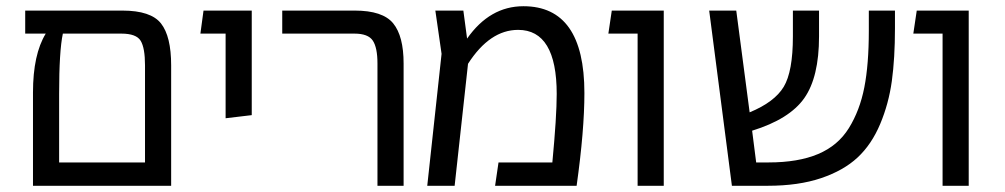

<svg xmlns="http://www.w3.org/2000/svg" viewBox="-20 -597 3231 617"><path d="M373 -563Q465 -563 497.5 -521.5Q530 -480 530 -387V0H86V-300Q86 -422 127 -489H61V-563ZM170 -75H446V-387Q446 -443 432 -466Q418 -489 370 -489H182Q170 -433 170 -295Z M705 -217V-489H624L634 -563H789V-227Z M1193 0V-393Q1193 -444 1178 -466.5Q1163 -489 1119 -489H887V-563H1120Q1210 -563 1243.5 -522Q1277 -481 1277 -393V0Z M1662 -577Q1858 -577 1858 -298Q1858 -178 1833 0H1571L1582 -75H1755Q1769 -222 1769 -295Q1769 -501 1645 -501Q1554 -501 1484 -392L1441 0H1353L1399 -424L1379 -563H1469L1481 -473Q1554 -577 1662 -577Z M2029 0V-489H1935L1946 -563H2113V0Z M2772 -563H2856V-506Q2856 -410 2846 -337Q2836 -264 2808.5 -198.5Q2781 -133 2736 -91Q2691 -49 2618.5 -24.5Q2546 0 2447 0H2332L2259 -563H2346L2389 -236Q2469 -269 2498.5 -318Q2528 -367 2528 -480V-563H2612V-480Q2612 -349 2564.5 -281.5Q2517 -214 2397 -177L2410 -75H2450Q2545 -75 2609 -102Q2673 -129 2708 -185.5Q2743 -242 2757.5 -316Q2772 -390 2772 -498Z M3009 0V-489H2915L2926 -563H3093V0Z"/></svg>

Font: FiraGO Book
Style: Regular
Weight: 350
Designer: bBox Type
Foundry: bBox Type GmbH
Version: Version 1.001;PS 001.001;hotconv 1.0.88;makeotf.lib2.5.64775